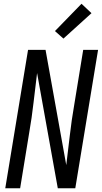

<svg xmlns="http://www.w3.org/2000/svg" viewBox="-20 -1000 541 1020"><path d="M8 0 129 -735H222L332 -123Q342 -202 351 -281.5Q360 -361 374 -441L422 -735H501L380 0H287L177 -612Q167 -533 158 -453.5Q149 -374 135 -294L87 0ZM317 -795 272 -835 413 -980 466 -930Z"/></svg>

Font: Iosevka Oblique
Style: Regular
Weight: 400
Italic angle: -9°
Monospace: yes
Designer: Belleve Invis
Foundry: Belleve Invis
Version: Version 32.5.0; ttfautohint (v1.8.4)